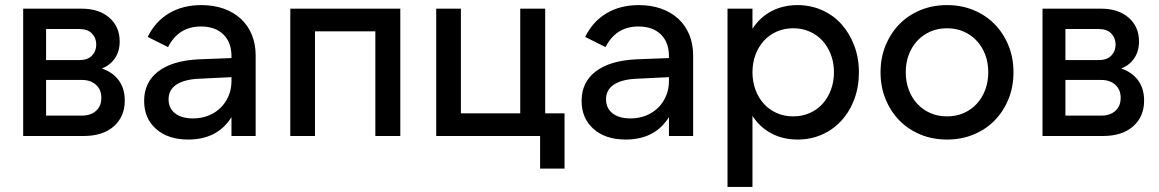

<svg xmlns="http://www.w3.org/2000/svg" viewBox="-20 -534 4550 754"><path d="M71 -500H300Q369 -500 409.5 -464.5Q450 -429 450 -371Q450 -333 431.5 -305.5Q413 -278 380 -265Q422 -251 446 -219Q470 -187 470 -139Q470 -76 427 -38Q384 0 309 0H71ZM302 -80Q336 -80 357 -98.5Q378 -117 378 -150Q378 -182 357 -201Q336 -220 302 -220H161V-80ZM292 -298Q324 -298 341 -315.5Q358 -333 358 -359Q358 -385 341 -402.5Q324 -420 292 -420H161V-298Z M546 -138Q546 -211 601.5 -253.5Q657 -296 760 -301L889 -306V-313Q889 -368 857 -399Q825 -430 769 -430Q681 -430 640 -349L560 -389Q590 -450 644 -482Q698 -514 771 -514Q819 -514 858.5 -500Q898 -486 926 -460Q954 -434 969 -397.5Q984 -361 984 -316V0H889V-74Q834 14 719 14Q640 14 593 -27.5Q546 -69 546 -138ZM738 -69Q771 -69 798.5 -80Q826 -91 846 -110.5Q866 -130 877.5 -157Q889 -184 889 -215V-231L766 -225Q706 -223 674 -202.5Q642 -182 642 -144Q642 -109 667.5 -89Q693 -69 738 -69Z M1120 -500H1552V0H1454V-411H1217V0H1120Z M1693 0V-500H1790V-89H2023V-500H2121V-89H2197V128H2101V0Z M2264 -138Q2264 -211 2319.5 -253.5Q2375 -296 2478 -301L2607 -306V-313Q2607 -368 2575 -399Q2543 -430 2487 -430Q2399 -430 2358 -349L2278 -389Q2308 -450 2362 -482Q2416 -514 2489 -514Q2537 -514 2576.5 -500Q2616 -486 2644 -460Q2672 -434 2687 -397.5Q2702 -361 2702 -316V0H2607V-74Q2552 14 2437 14Q2358 14 2311 -27.5Q2264 -69 2264 -138ZM2456 -69Q2489 -69 2516.5 -80Q2544 -91 2564 -110.5Q2584 -130 2595.5 -157Q2607 -184 2607 -215V-231L2484 -225Q2424 -223 2392 -202.5Q2360 -182 2360 -144Q2360 -109 2385.5 -89Q2411 -69 2456 -69Z M2837 -500H2935V-421Q2964 -466 3009.5 -490Q3055 -514 3112 -514Q3163 -514 3207.5 -494.5Q3252 -475 3284 -439.5Q3316 -404 3334.5 -355.5Q3353 -307 3353 -250Q3353 -193 3335 -144.5Q3317 -96 3284.5 -60.5Q3252 -25 3208 -5.5Q3164 14 3112 14Q3055 14 3009.5 -10Q2964 -34 2935 -79V200H2837ZM3095 -77Q3130 -77 3159.5 -90Q3189 -103 3210 -126Q3231 -149 3243 -181Q3255 -213 3255 -250Q3255 -288 3243 -319.5Q3231 -351 3210 -374Q3189 -397 3159.5 -410Q3130 -423 3095 -423Q3060 -423 3030.5 -410Q3001 -397 2980 -374Q2959 -351 2947 -319.5Q2935 -288 2935 -250Q2935 -213 2947 -181Q2959 -149 2980 -126Q3001 -103 3030.5 -90Q3060 -77 3095 -77Z M3699 14Q3642 14 3594 -6Q3546 -26 3511.5 -61.5Q3477 -97 3457.5 -145Q3438 -193 3438 -250Q3438 -307 3457.5 -355Q3477 -403 3511.5 -438.5Q3546 -474 3594 -494Q3642 -514 3699 -514Q3756 -514 3804 -494Q3852 -474 3886.5 -438.5Q3921 -403 3940.5 -355Q3960 -307 3960 -250Q3960 -193 3940.5 -145Q3921 -97 3886.5 -61.5Q3852 -26 3804 -6Q3756 14 3699 14ZM3699 -77Q3735 -77 3764.5 -90Q3794 -103 3815.5 -126Q3837 -149 3849 -181Q3861 -213 3861 -250Q3861 -288 3849 -319.5Q3837 -351 3815.5 -374Q3794 -397 3764.5 -410Q3735 -423 3699 -423Q3663 -423 3633.5 -410Q3604 -397 3582.5 -374Q3561 -351 3549 -319.5Q3537 -288 3537 -250Q3537 -213 3549 -181Q3561 -149 3582.5 -126Q3604 -103 3633.5 -90Q3663 -77 3699 -77Z M4074 -500H4303Q4372 -500 4412.5 -464.5Q4453 -429 4453 -371Q4453 -333 4434.5 -305.5Q4416 -278 4383 -265Q4425 -251 4449 -219Q4473 -187 4473 -139Q4473 -76 4430 -38Q4387 0 4312 0H4074ZM4305 -80Q4339 -80 4360 -98.5Q4381 -117 4381 -150Q4381 -182 4360 -201Q4339 -220 4305 -220H4164V-80ZM4295 -298Q4327 -298 4344 -315.5Q4361 -333 4361 -359Q4361 -385 4344 -402.5Q4327 -420 4295 -420H4164V-298Z"/></svg>

Font: NT Somic Medium
Style: Regular
Weight: 500
Designer: Ravid Balaliev — lead type designer, mastering
Michael Voronin — secret advisor, marketing
Ivan Kovalenko — best boy
Foundry: NT Type
Version: Version 0.7